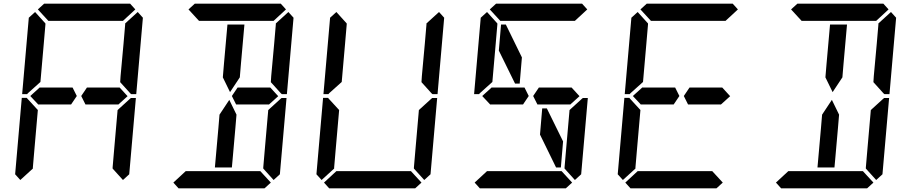

<svg xmlns="http://www.w3.org/2000/svg" viewBox="-20 -1020 4936 1040"><path d="M628 -546 671 -499 620 -453V-454H602H600H471H450H443L420 -500L451 -546H458H479H492ZM144 -500 196 -547V-546H332H373L396 -500L365 -454H208H205H188V-453ZM185 -969 219 -1000H685L713 -969L646 -907H626H490H398H262H242ZM684 -485 689 -489H716L680 -76L646 -45L590 -107V-113L599 -218L617 -424ZM726 -955 754 -924 718 -510H691L686 -514L631 -575L633 -607L649 -782L658 -887V-893ZM131 -515 127 -510H100L136 -924L170 -955L226 -893V-887L217 -782L199 -576ZM90 -45 62 -76 98 -490H125L129 -485L185 -424L167 -218L158 -113V-107Z M1193 -673 1212 -887H1304L1303 -876L1285 -673L1279 -601L1226 -521L1187 -601ZM1444 -546 1487 -499 1436 -453V-454H1418H1416H1287H1266H1259L1236 -500L1267 -546H1274H1295H1308ZM1240 -157 1236 -113H1144L1163 -327L1169 -399L1222 -479L1261 -399L1255 -327ZM1001 -969 1035 -1000H1501L1529 -969L1462 -907H1442H1306H1214H1078H1058ZM1500 -485 1505 -489H1532L1496 -76L1462 -45L1406 -107V-113L1415 -218L1433 -424ZM1447 -31 1413 0H947L919 -31L986 -93H1006H1142H1234H1370H1390ZM1542 -955 1570 -924 1534 -510H1507L1502 -514L1447 -575L1449 -607L1465 -782L1474 -887V-893Z M2316 -485 2321 -489H2348L2312 -76L2278 -45L2222 -107V-113L2231 -218L2249 -424ZM2263 -31 2229 0H1763L1735 -31L1802 -93H1822H1958H2050H2186H2206ZM2358 -955 2386 -924 2350 -510H2323L2318 -514L2263 -575L2265 -607L2281 -782L2290 -887V-893ZM1763 -515 1759 -510H1732L1768 -924L1802 -955L1858 -893V-887L1849 -782L1831 -576ZM1722 -45 1694 -76 1730 -490H1757L1761 -485L1817 -424L1799 -218L1790 -113V-107Z M3076 -546 3119 -499 3068 -453V-454H3050H3048H2919H2898H2891L2868 -500L2899 -546H2906H2927H2940ZM2592 -500 2644 -547V-546H2780H2821L2844 -500L2813 -454H2656H2653H2636V-453ZM2917 -433H2942L3030 -254L3018 -113H2992L2905 -291ZM2633 -969 2667 -1000H3133L3161 -969L3094 -907H3074H2938H2846H2710H2690ZM2795 -567H2770L2682 -746L2694 -887H2720L2807 -709ZM3132 -485 3137 -489H3164L3128 -76L3094 -45L3038 -107V-113L3047 -218L3065 -424ZM3079 -31 3045 0H2579L2551 -31L2618 -93H2638H2774H2866H3002H3022ZM2579 -515 2575 -510H2548L2584 -924L2618 -955L2674 -893V-887L2665 -782L2647 -576Z M3892 -546 3935 -499 3884 -453V-454H3866H3864H3735H3714H3707L3684 -500L3715 -546H3722H3743H3756ZM3408 -500 3460 -547V-546H3596H3637L3660 -500L3629 -454H3472H3469H3452V-453ZM3449 -969 3483 -1000H3949L3977 -969L3910 -907H3890H3754H3662H3526H3506ZM3895 -31 3861 0H3395L3367 -31L3434 -93H3454H3590H3682H3818H3838ZM3395 -515 3391 -510H3364L3400 -924L3434 -955L3490 -893V-887L3481 -782L3463 -576ZM3354 -45 3326 -76 3362 -490H3389L3393 -485L3449 -424L3431 -218L3422 -113V-107Z M4457 -673 4476 -887H4568L4567 -876L4549 -673L4543 -601L4490 -521L4451 -601ZM4504 -157 4500 -113H4408L4427 -327L4433 -399L4486 -479L4525 -399L4519 -327ZM4265 -969 4299 -1000H4765L4793 -969L4726 -907H4706H4570H4478H4342H4322ZM4764 -485 4769 -489H4796L4760 -76L4726 -45L4670 -107V-113L4679 -218L4697 -424ZM4711 -31 4677 0H4211L4183 -31L4250 -93H4270H4406H4498H4634H4654ZM4806 -955 4834 -924 4798 -510H4771L4766 -514L4711 -575L4713 -607L4729 -782L4738 -887V-893Z"/></svg>

Font: DSEG14 Classic
Style: Italic
Weight: 400
Italic angle: -5°
Designer: Keshikan(Twitter:@keshinomi_88pro)
Version: Version 0.46